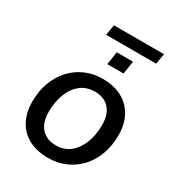

<svg xmlns="http://www.w3.org/2000/svg" viewBox="-184 -887 934 1013"><g transform="rotate(30 282.5 -381.0)"><path d="M261 9Q192 9 143 -17Q94 -43 67.5 -92Q41 -141 41 -208Q41 -272 60.5 -324.5Q80 -377 115.5 -416Q151 -455 199 -476Q247 -497 304 -497Q373 -497 422 -470.5Q471 -444 497.5 -395.5Q524 -347 524 -280Q524 -216 504.5 -163Q485 -110 449.5 -71.5Q414 -33 366 -12Q318 9 261 9ZM263 -69Q315 -69 350 -98Q385 -127 403.5 -175.5Q422 -224 422 -283Q422 -349 390 -383.5Q358 -418 302 -418Q251 -418 215.5 -389.5Q180 -361 161.5 -312.5Q143 -264 143 -204Q143 -139 175 -104Q207 -69 263 -69ZM202 -707 213 -771H518L507 -707ZM285 -576 297 -655H396L384 -576Z"/></g></svg>

Font: Nunito Sans 12pt ExtraLight 12pt SemiBold
Style: Italic
Weight: 600
Italic angle: -9°
Version: Version 3.101;gftools[0.9.27]